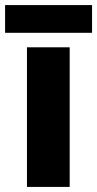

<svg xmlns="http://www.w3.org/2000/svg" viewBox="-33 -735 382 755"><path d="M241 0H73V-549H241ZM329 -715V-606H-13V-715Z"/></svg>

Font: Noto Sans Devanagari ExtraBold
Style: Regular
Weight: 800
Version: Version 2.003